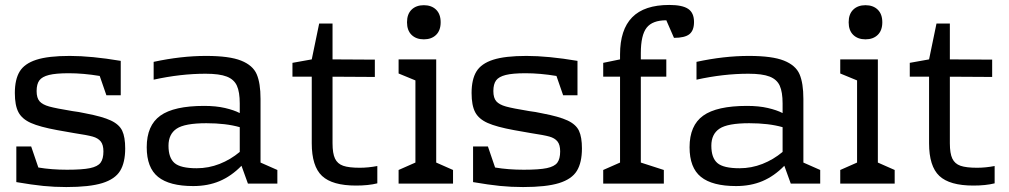

<svg xmlns="http://www.w3.org/2000/svg" viewBox="-20 -742 4080 776"><path d="M486 -142Q486 -85 465.5 -51.5Q445 -18 393.5 -2Q342 14 248 14Q200 14 155 9.5Q110 5 46 -6V-150H106L135 -65Q188 -56 251 -56Q313 -56 344 -62.5Q375 -69 386.5 -84.5Q398 -100 398 -130Q398 -157 387 -170.5Q376 -184 354.5 -190Q333 -196 280 -204L212 -216Q141 -229 105 -245Q69 -261 54.5 -288.5Q40 -316 40 -366Q40 -421 59.5 -453Q79 -485 127 -500.5Q175 -516 262 -516Q349 -516 468 -496V-357H410L383 -435Q317 -446 258 -446Q206 -446 178 -439Q150 -432 139 -417Q128 -402 128 -374Q128 -346 140 -332.5Q152 -319 179 -311.5Q206 -304 273 -293Q298 -290 325 -284Q394 -271 428 -255Q462 -239 474 -213.5Q486 -188 486 -142Z M1101 -55V0H982L956 -72Q915 -30 867.5 -10Q820 10 761 10Q665 10 619 -27Q573 -64 573 -147Q573 -235 628 -274.5Q683 -314 805 -314Q853 -314 889.5 -305.5Q926 -297 949 -285V-324Q949 -370 937.5 -395.5Q926 -421 896.5 -432.5Q867 -444 811 -444Q710 -444 601 -420V-492Q712 -516 813 -516Q907 -516 954.5 -497Q1002 -478 1017.5 -442Q1033 -406 1033 -342V-85ZM775 -62Q823 -62 867.5 -79.5Q912 -97 949 -128V-228Q893 -244 814 -244Q727 -244 694 -222Q661 -200 661 -153Q661 -104 685.5 -83Q710 -62 775 -62Z M1240 -163V-432H1162V-488L1240 -502L1270 -647H1324V-502L1495 -501V-431L1324 -432V-163Q1324 -122 1334 -101Q1344 -80 1367 -72Q1390 -64 1434 -64Q1468 -64 1505 -71V-1Q1469 8 1419 8Q1323 8 1281.5 -31Q1240 -70 1240 -163Z M1761 -652Q1761 -619 1742.5 -601Q1724 -583 1693 -583Q1662 -583 1643.5 -601Q1625 -619 1625 -652Q1625 -685 1643.5 -703Q1662 -721 1693 -721Q1724 -721 1742.5 -703Q1761 -685 1761 -652ZM1743 -85 1811 -55V0H1591V-55L1659 -85V-417L1591 -445V-502H1743Z M2332 -142Q2332 -85 2311.5 -51.5Q2291 -18 2239.5 -2Q2188 14 2094 14Q2046 14 2001 9.5Q1956 5 1892 -6V-150H1952L1981 -65Q2034 -56 2097 -56Q2159 -56 2190 -62.5Q2221 -69 2232.5 -84.5Q2244 -100 2244 -130Q2244 -157 2233 -170.5Q2222 -184 2200.5 -190Q2179 -196 2126 -204L2058 -216Q1987 -229 1951 -245Q1915 -261 1900.5 -288.5Q1886 -316 1886 -366Q1886 -421 1905.5 -453Q1925 -485 1973 -500.5Q2021 -516 2108 -516Q2195 -516 2314 -496V-357H2256L2229 -435Q2163 -446 2104 -446Q2052 -446 2024 -439Q1996 -432 1985 -417Q1974 -402 1974 -374Q1974 -346 1986 -332.5Q1998 -319 2025 -311.5Q2052 -304 2119 -293Q2144 -290 2171 -284Q2240 -271 2274 -255Q2308 -239 2320 -213.5Q2332 -188 2332 -142Z M2785 -653Q2785 -619 2766.5 -604Q2748 -589 2704 -589L2673 -660Q2617 -660 2593.5 -630Q2570 -600 2570 -527V-502H2673V-432H2570V-85L2663 -55V0H2418V-55L2486 -85V-432H2418V-488L2486 -502V-522Q2486 -622 2535 -672Q2584 -722 2685 -722Q2738 -722 2761.5 -706Q2785 -690 2785 -653Z M3295 -55V0H3176L3150 -72Q3109 -30 3061.5 -10Q3014 10 2955 10Q2859 10 2813 -27Q2767 -64 2767 -147Q2767 -235 2822 -274.5Q2877 -314 2999 -314Q3047 -314 3083.5 -305.5Q3120 -297 3143 -285V-324Q3143 -370 3131.5 -395.5Q3120 -421 3090.5 -432.5Q3061 -444 3005 -444Q2904 -444 2795 -420V-492Q2906 -516 3007 -516Q3101 -516 3148.5 -497Q3196 -478 3211.5 -442Q3227 -406 3227 -342V-85ZM2969 -62Q3017 -62 3061.5 -79.5Q3106 -97 3143 -128V-228Q3087 -244 3008 -244Q2921 -244 2888 -222Q2855 -200 2855 -153Q2855 -104 2879.5 -83Q2904 -62 2969 -62Z M3546 -652Q3546 -619 3527.5 -601Q3509 -583 3478 -583Q3447 -583 3428.5 -601Q3410 -619 3410 -652Q3410 -685 3428.5 -703Q3447 -721 3478 -721Q3509 -721 3527.5 -703Q3546 -685 3546 -652ZM3528 -85 3596 -55V0H3376V-55L3444 -85V-417L3376 -445V-502H3528Z M3735 -163V-432H3657V-488L3735 -502L3765 -647H3819V-502L3990 -501V-431L3819 -432V-163Q3819 -122 3829 -101Q3839 -80 3862 -72Q3885 -64 3929 -64Q3963 -64 4000 -71V-1Q3964 8 3914 8Q3818 8 3776.5 -31Q3735 -70 3735 -163Z"/></svg>

Font: Rhodium Libre
Style: Regular
Weight: 400
Designer: James Puckett
Foundry: Dunwich Type Founders
Version: Version 1.001; ttfautohint (v1.3)